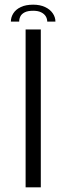

<svg xmlns="http://www.w3.org/2000/svg" viewBox="-20 -801 313 821"><path d="M89.5 0H154.5V-675H89.5ZM122 -781Q90.5 -781 69.2 -771Q48 -761 37.2 -744.2Q26.5 -727.5 26.5 -708.5H62Q62 -720.5 67.2 -731Q72.5 -741.5 85.5 -748.2Q98.5 -755 122 -755Q143 -755 156.2 -748.2Q169.5 -741.5 175.8 -731Q182 -720.5 182 -708.5H217Q217 -727.5 205.5 -744.2Q194 -761 172.5 -771Q151 -781 122 -781Z"/></svg>

Font: Anybody SemiExpanded Light
Style: Regular
Weight: 300
Width: 6
Version: Version 1.113;gftools[0.9.25]